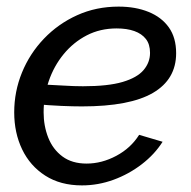

<svg xmlns="http://www.w3.org/2000/svg" viewBox="-20 -551 579 581"><path d="M228 10Q163 10 117 -19.5Q71 -49 47 -99Q23 -149 23 -211Q23 -274 46.5 -331.5Q70 -389 113 -434Q156 -479 213.5 -505Q271 -531 339 -531Q390 -531 429.5 -515Q469 -499 491 -468Q513 -437 513 -390Q513 -311 443 -270Q373 -229 228 -229Q201 -229 166 -230.5Q131 -232 85 -236L97 -296Q141 -294 172.5 -292Q204 -290 231 -290Q307 -290 351 -303Q395 -316 414.5 -339Q434 -362 434 -391Q434 -417 421.5 -433Q409 -449 386.5 -457Q364 -465 333 -465Q283 -465 242.5 -444Q202 -423 172.5 -387Q143 -351 127.5 -305.5Q112 -260 112 -211Q112 -170 126 -134.5Q140 -99 169 -77.5Q198 -56 242 -56Q288 -56 332 -79.5Q376 -103 401 -143L472 -122Q448 -84 409 -54Q370 -24 323.5 -7Q277 10 228 10Z"/></svg>

Font: Raleway Thin Medium
Style: Italic
Weight: 500
Italic angle: -12°
Version: Version 4.026